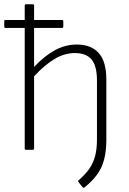

<svg xmlns="http://www.w3.org/2000/svg" viewBox="-29 -703 607 901"><path d="M367 177Q363 180 359 176L339 151Q337 148 337.5 146Q338 144 340 143Q370 117 389 90.5Q408 64 417 30.5Q426 -3 426 -49V-326Q426 -393 401 -423.5Q376 -454 322 -454Q273 -454 226 -425.5Q179 -397 131 -345V-6Q131 0 125 0H93Q87 0 87 -6V-572H-4Q-9 -572 -9 -578V-604Q-9 -609 -4 -609H87V-677Q87 -683 93 -683H125Q131 -683 131 -677V-609H262Q268 -609 268 -604V-578Q268 -572 262 -572H131V-389Q180 -441 229 -467.5Q278 -494 331 -494Q399 -494 434.5 -454Q470 -414 470 -330V-46Q470 6 459.5 46Q449 86 426 117Q403 148 367 177Z"/></svg>

Font: Sofia Sans ExtraLight
Style: Regular
Weight: 250
Version: Version 4.100-B